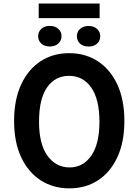

<svg xmlns="http://www.w3.org/2000/svg" viewBox="-20 -1031 765 1061"><path d="M667.3 -362.6Q667.3 -245.7 628.6 -162.3Q589.8 -78.8 521.3 -34.4Q452.8 9.9 363.6 9.9Q274.1 9.9 205.1 -34.4Q136 -78.8 96.9 -162.3Q57.9 -245.7 57.9 -362.6Q57.9 -480.1 96.8 -563.9Q135.7 -647.7 204.2 -692.5Q272.7 -737.2 362.6 -737.2Q451.7 -737.2 520.6 -692.5Q589.5 -647.7 628.4 -563.9Q667.3 -480.1 667.3 -362.6ZM529.5 -358Q529.5 -482.2 484.2 -547.1Q438.9 -611.9 361.5 -611.9Q285.2 -611.9 240.4 -548.5Q195.7 -485.1 195.7 -358Q195.7 -235.1 242.2 -170.5Q288.7 -105.8 364.7 -105.8Q438.9 -105.8 484.2 -170.5Q529.5 -235.1 529.5 -358ZM530.5 -1011.4V-930.8H193.9V-1011.4ZM190.7 -831Q190.7 -854.8 207.9 -871.3Q225.1 -887.8 255 -887.8Q284.8 -887.8 302.4 -871.3Q320 -854.8 320 -831Q320 -806.8 302.4 -790.5Q284.8 -774.1 255 -774.1Q225.1 -774.1 207.9 -790.5Q190.7 -806.8 190.7 -831ZM404.8 -830.6Q404.8 -854.4 422.1 -870.9Q439.3 -887.4 469.5 -887.4Q499.3 -887.4 516.7 -870.9Q534.1 -854.4 534.1 -830.6Q534.1 -806.5 516.7 -790.1Q499.3 -773.8 469.5 -773.8Q439.3 -773.8 422.1 -790.1Q404.8 -806.5 404.8 -830.6Z"/></svg>

Font: Interface
Style: Bold
Weight: 700
Designer: Rasmus Andersson
Foundry: rsms
Version: Version 1.8